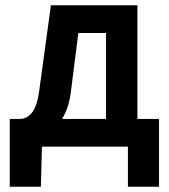

<svg xmlns="http://www.w3.org/2000/svg" viewBox="-20 -556 640 728"><path d="M17 152V-105H54Q114 -105 128 -207L173 -536H501V-105H583V152H465V0H139L135 152ZM248 -202Q240 -144 215 -105H382V-431H277Z"/></svg>

Font: Geist Mono
Style: Bold
Weight: 700
Monospace: yes
Designer: Basement.studio, Andrés Briganti, Mateo Zaragoza
Foundry: Basement.studio, Vercel, Andrés Briganti, Guido Ferreyra, Mateo Zaragoza
Version: Version 1.500; ttfautohint (v1.8.4.7-5d5b)